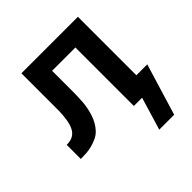

<svg xmlns="http://www.w3.org/2000/svg" viewBox="-186 -658 973 973"><g transform="rotate(-45 300.0 -172.0)"><path d="M406 176 459 0H400V-419H233V-281Q233 -260 232.5 -239.5Q232 -219 230.5 -198.5Q229 -178 225 -157.5Q221 -137 214.5 -117.5Q208 -98 198 -80Q188 -62 174 -47Q160 -32 141 -23Q122 -14 102 -8.5Q82 -3 61.5 -1.5Q41 0 20 0V-101Q35 -101 49 -104.5Q63 -108 74 -116.5Q85 -125 92 -137.5Q99 -150 103 -164Q107 -178 109 -192Q111 -206 112.5 -220Q114 -234 114 -248.5Q114 -263 114 -277V-520H519V-101H597L513 176Z"/></g></svg>

Font: Iosevka Aile
Style: Bold
Weight: 700
Designer: Belleve Invis
Foundry: Belleve Invis
Version: Version 28.0.1; ttfautohint (v1.8.4)